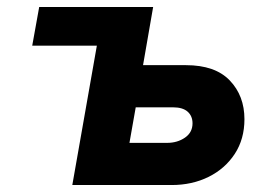

<svg xmlns="http://www.w3.org/2000/svg" viewBox="-20 -531 736 551"><path d="M72.5 -400 92.5 -511H396.5L376.5 -400ZM187.5 0 277.5 -511H419.5L390.5 -344H513.5Q597.5 -344 639.5 -300Q681.5 -256 681.5 -189Q681.5 -132 653.8 -89.5Q626 -47 578.8 -23.5Q531.5 0 472.5 0ZM351.5 -121H459.5Q489 -121 510.8 -136Q532.5 -151 532.5 -177Q532.5 -198 518.5 -210.5Q504.5 -223 476.5 -223H369.5Z"/></svg>

Font: Overpass Black
Style: Italic
Weight: 900
Italic angle: -10°
Designer: Delve Withrington, Dave Bailey, Thomas Jockin
Foundry: Delve Fonts LLC
Version: Version 4.000